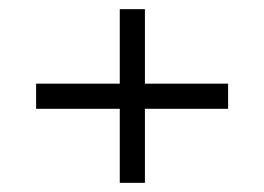

<svg xmlns="http://www.w3.org/2000/svg" viewBox="-20 -481 578 420"><path d="M59 -243V-298H479V-243ZM242 -461H297V-81H242Z"/></svg>

Font: Mohave Light Light
Style: Regular
Weight: 300
Version: Version 2.003